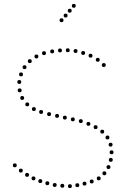

<svg xmlns="http://www.w3.org/2000/svg" viewBox="-20 -960 651 986"><path d="M296 -846Q286 -846 286 -856Q286 -866 296 -866Q306 -866 306 -856Q306 -846 296 -846ZM317 -870Q307 -870 307 -880Q307 -890 317 -890Q327 -890 327 -880Q327 -870 317 -870ZM338 -895Q328 -895 328 -905Q328 -915 338 -915Q348 -915 348 -905Q348 -895 338 -895ZM359 -920Q349 -920 349 -930Q349 -940 359 -940Q369 -940 369 -930Q369 -920 359 -920ZM513 -636Q523 -636 523 -626Q523 -616 513 -616Q503 -616 503 -626Q503 -636 513 -636ZM482 -663Q492 -663 492 -653Q492 -643 482 -643Q472 -643 472 -653Q472 -663 482 -663ZM445 -684Q455 -684 455 -674Q455 -664 445 -664Q435 -664 435 -674Q435 -684 445 -684ZM407 -698Q417 -698 417 -688Q417 -678 407 -678Q397 -678 397 -688Q397 -698 407 -698ZM368 -708Q378 -708 378 -698Q378 -688 368 -688Q358 -688 358 -698Q358 -708 368 -708ZM328 -712Q338 -712 338 -702Q338 -692 328 -692Q318 -692 318 -702Q318 -712 328 -712ZM288 -711Q298 -711 298 -701Q298 -691 288 -691Q278 -691 278 -701Q278 -711 288 -711ZM248 -706Q258 -706 258 -696Q258 -686 248 -686Q238 -686 238 -696Q238 -706 248 -706ZM206 -697Q216 -697 216 -687Q216 -677 206 -677Q196 -677 196 -687Q196 -697 206 -697ZM167 -680Q177 -680 177 -670Q177 -660 167 -660Q157 -660 157 -670Q157 -680 167 -680ZM81 -506Q91 -506 91 -496Q91 -486 81 -486Q71 -486 71 -496Q71 -506 81 -506ZM79 -549Q89 -549 89 -539Q89 -529 79 -529Q69 -529 69 -539Q69 -549 79 -549ZM88 -588Q98 -588 98 -578Q98 -568 88 -568Q78 -568 78 -578Q78 -588 88 -588ZM106 -625Q116 -625 116 -615Q116 -605 106 -605Q96 -605 96 -615Q96 -625 106 -625ZM133 -656Q143 -656 143 -646Q143 -636 133 -636Q123 -636 123 -646Q123 -656 133 -656ZM94 -467Q104 -467 104 -457Q104 -447 94 -447Q84 -447 84 -457Q84 -467 94 -467ZM120 -434Q130 -434 130 -424Q130 -414 120 -414Q110 -414 110 -424Q110 -434 120 -434ZM154 -410Q164 -410 164 -400Q164 -390 154 -390Q144 -390 144 -400Q144 -410 154 -410ZM191 -395Q201 -395 201 -385Q201 -375 191 -375Q181 -375 181 -385Q181 -395 191 -395ZM232 -384Q242 -384 242 -374Q242 -364 232 -364Q222 -364 222 -374Q222 -384 232 -384ZM273 -375Q283 -375 283 -365Q283 -355 273 -355Q263 -355 263 -365Q263 -375 273 -375ZM313 -366Q323 -366 323 -356Q323 -346 313 -346Q303 -346 303 -356Q303 -366 313 -366ZM354 -357Q364 -357 364 -347Q364 -337 354 -337Q344 -337 344 -347Q344 -357 354 -357ZM395 -348Q405 -348 405 -338Q405 -328 395 -328Q385 -328 385 -338Q385 -348 395 -348ZM434 -334Q444 -334 444 -324Q444 -314 434 -314Q424 -314 424 -324Q424 -334 434 -334ZM471 -317Q481 -317 481 -307Q481 -297 471 -297Q461 -297 461 -307Q461 -317 471 -317ZM505 -294Q515 -294 515 -284Q515 -274 505 -274Q495 -274 495 -284Q495 -294 505 -294ZM532 -264Q542 -264 542 -254Q542 -244 532 -244Q522 -244 522 -254Q522 -264 532 -264ZM548 -227Q558 -227 558 -217Q558 -207 548 -207Q538 -207 538 -217Q538 -227 548 -227ZM553 -188Q563 -188 563 -178Q563 -168 553 -168Q543 -168 543 -178Q543 -188 553 -188ZM549 -149Q559 -149 559 -139Q559 -129 549 -129Q539 -129 539 -139Q539 -149 549 -149ZM537 -112Q547 -112 547 -102Q547 -92 537 -92Q527 -92 527 -102Q527 -112 537 -112ZM516 -80Q526 -80 526 -70Q526 -60 516 -60Q506 -60 506 -70Q506 -80 516 -80ZM487 -54Q497 -54 497 -44Q497 -34 487 -34Q477 -34 477 -44Q477 -54 487 -54ZM451 -38Q461 -38 461 -28Q461 -18 451 -18Q441 -18 441 -28Q441 -38 451 -38ZM414 -27Q424 -27 424 -17Q424 -7 414 -7Q404 -7 404 -17Q404 -27 414 -27ZM377 -19Q387 -19 387 -9Q387 1 377 1Q367 1 367 -9Q367 -19 377 -19ZM339 -14Q349 -14 349 -4Q349 6 339 6Q329 6 329 -4Q329 -14 339 -14ZM300 -16Q310 -16 310 -6Q310 4 300 4Q290 4 290 -6Q290 -16 300 -16ZM261 -20Q271 -20 271 -10Q271 0 261 0Q251 0 251 -10Q251 -20 261 -20ZM223 -29Q233 -29 233 -19Q233 -9 223 -9Q213 -9 213 -19Q213 -29 223 -29ZM187 -40Q197 -40 197 -30Q197 -20 187 -20Q177 -20 177 -30Q177 -40 187 -40ZM152 -54Q162 -54 162 -44Q162 -34 152 -34Q142 -34 142 -44Q142 -54 152 -54ZM119 -72Q129 -72 129 -62Q129 -52 119 -52Q109 -52 109 -62Q109 -72 119 -72ZM87 -94Q97 -94 97 -84Q97 -74 87 -74Q77 -74 77 -84Q77 -94 87 -94ZM56 -121Q66 -121 66 -111Q66 -101 56 -101Q46 -101 46 -111Q46 -121 56 -121Z"/></svg>

Font: Raleway Dots
Style: Regular
Weight: 400
Designer: Matt McInerney, Pablo Impallari, Rodrigo Fuenzalida, Brenda Gallo
Foundry: Matt McInerney, Pablo Impallari, Rodrigo Fuenzalida, Brenda Gallo
Version: Version 1.000